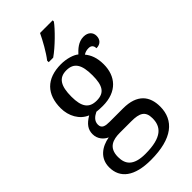

<svg xmlns="http://www.w3.org/2000/svg" viewBox="-305 -837 1148 1148"><g transform="rotate(-45 269.0 -263.0)"><path d="M525.9 -515.1C525.9 -543 506.3 -566.9 466.8 -566.9C422.4 -566.9 391.1 -535.6 370.1 -513.2C349.6 -531.2 302.2 -545.9 255.9 -545.9C130.4 -545.9 67.9 -476.1 67.9 -360.8C67.9 -294.4 101.1 -233.4 158.2 -210C112.8 -182.6 92.8 -155.8 92.8 -116.2C92.8 -74.2 120.6 -45.9 147.9 -34.2C81.5 -22.5 22.9 17.6 22.9 94.2C22.9 186 91.8 240.2 231 240.2C321.3 240.2 388.2 222.2 431.6 189.9C475.1 157.7 496.1 110.4 496.1 53.2C496.1 10.3 484.9 -27.8 458.5 -54.2C432.1 -80.6 391.1 -96.2 331.1 -96.2H217.8C182.1 -96.2 155.8 -101.1 155.8 -133.8C155.8 -164.6 178.2 -182.1 204.1 -194.8C219.7 -192.9 235.4 -191.9 255.9 -191.9C377 -191.9 436 -265.1 436 -363.8C436 -420.9 419.9 -457 397 -484.9C410.2 -493.2 422.9 -497.1 439.9 -497.1C466.8 -497.1 473.1 -478 473.1 -462.9C508.8 -462.9 525.9 -485.4 525.9 -515.1ZM104 87.9C104 8.8 157.7 -6.8 213.9 -6.8H312C379.4 -6.8 414.1 9.3 414.1 69.8C414.1 140.6 375 190.9 232.9 190.9C182.1 190.9 149.9 179.7 130.4 161.6C110.8 143.6 104 117.2 104 87.9ZM162.1 -363.8C162.1 -453.6 187.5 -497.1 252 -497.1C316.9 -497.1 341.8 -455.1 341.8 -365.2C341.8 -278.8 318.8 -240.2 252.9 -240.2C188.5 -240.2 162.1 -278.3 162.1 -363.8ZM211.9 -606H250C301.8 -641.6 379.4 -718.8 405.8 -755.9V-766.1H298.8C278.3 -722.7 242.2 -657.2 211.9 -619.1Z"/></g></svg>

Font: The Erased English
Style: Regular
Weight: 400
Designer: Monotype Design team + ligartures altered by 180 Amsterdam
Foundry: Monotype Imaging Inc.
Version: Version 1.030;Glyphs 3.1.2 (3151)